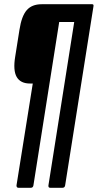

<svg xmlns="http://www.w3.org/2000/svg" viewBox="-20 -703 462 908"><path d="M67 185Q58 185 58 174L135 -308H122Q77 -308 59 -339Q41 -370 52 -436L72 -562Q82 -627 106.5 -655Q131 -683 177 -683H416Q424 -683 422 -673L288 174Q286 185 276 185H217Q208 185 209 174L331 -599H260L138 174Q136 185 126 185Z"/></svg>

Font: Sofia Sans Extra Condensed SemiBold
Style: Italic
Weight: 600
Italic angle: -9°
Designer: Botio Nikoltchev, Ani Petrova
Foundry: lettersoup
Version: Version 4.101